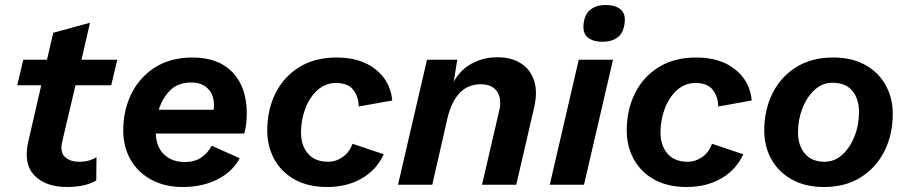

<svg xmlns="http://www.w3.org/2000/svg" viewBox="-20 -739 3633 768"><path d="M248 9Q163 9 118 -37Q73 -83 93 -172L145 -398H49L73 -500H168L193 -608L340 -648L306 -500H449L425 -398H282L229 -173Q219 -131 239.5 -111.5Q260 -92 297 -92Q320 -92 336.5 -97Q353 -102 366 -110L365 -17Q338 -2 309 3.5Q280 9 248 9Z M711 9Q639 9 585.5 -20Q532 -49 502.5 -100Q473 -151 473 -217Q473 -299 506 -365Q539 -431 601 -470Q663 -509 750 -509Q854 -509 910.5 -449.5Q967 -390 967 -286Q967 -266 965 -245.5Q963 -225 957 -205H603Q605 -151 636.5 -121Q668 -91 719 -91Q760 -91 786 -109.5Q812 -128 827 -156L939 -106Q910 -52 850 -21.5Q790 9 711 9ZM746 -409Q691 -409 660 -377Q629 -345 615 -300H835Q836 -307 836 -316Q836 -360 811.5 -384.5Q787 -409 746 -409Z M1289 9Q1213 9 1159.5 -20.5Q1106 -50 1077.5 -101.5Q1049 -153 1049 -217Q1049 -300 1082 -366Q1115 -432 1177 -470.5Q1239 -509 1327 -509Q1423 -509 1482.5 -461.5Q1542 -414 1549 -337L1415 -313Q1414 -354 1392.5 -380.5Q1371 -407 1324 -407Q1282 -407 1250.5 -379Q1219 -351 1201.5 -305.5Q1184 -260 1184 -209Q1184 -157 1212 -124.5Q1240 -92 1292 -92Q1324 -92 1351 -111Q1378 -130 1390 -164L1515 -122Q1487 -60 1427.5 -25.5Q1368 9 1289 9Z M1572 0 1688 -500H1809L1795 -412Q1821 -460 1867.5 -485Q1914 -510 1970 -510Q2025 -510 2063 -486Q2101 -462 2116 -417.5Q2131 -373 2117 -311L2045 0H1908L1977 -297Q1988 -346 1967.5 -374Q1947 -402 1903 -402Q1852 -402 1819 -367.5Q1786 -333 1770 -267L1709 0Z M2389 -572Q2353 -572 2332 -588.5Q2311 -605 2314 -639Q2317 -680 2340.5 -699.5Q2364 -719 2403 -719Q2441 -719 2461.5 -702Q2482 -685 2479 -653Q2476 -610 2452.5 -591Q2429 -572 2389 -572ZM2432 -500 2316 0H2179L2295 -500Z M2727 9Q2651 9 2597.5 -20.5Q2544 -50 2515.5 -101.5Q2487 -153 2487 -217Q2487 -300 2520 -366Q2553 -432 2615 -470.5Q2677 -509 2765 -509Q2861 -509 2920.5 -461.5Q2980 -414 2987 -337L2853 -313Q2852 -354 2830.5 -380.5Q2809 -407 2762 -407Q2720 -407 2688.5 -379Q2657 -351 2639.5 -305.5Q2622 -260 2622 -209Q2622 -157 2650 -124.5Q2678 -92 2730 -92Q2762 -92 2789 -111Q2816 -130 2828 -164L2953 -122Q2925 -60 2865.5 -25.5Q2806 9 2727 9Z M3276 9Q3201 9 3147.5 -21Q3094 -51 3065.5 -102Q3037 -153 3037 -217Q3037 -299 3070 -365.5Q3103 -432 3165 -470.5Q3227 -509 3312 -509Q3387 -509 3440.5 -479.5Q3494 -450 3522.5 -398.5Q3551 -347 3551 -284Q3551 -201 3518 -135Q3485 -69 3423.5 -30Q3362 9 3276 9ZM3279 -92Q3318 -92 3349 -120Q3380 -148 3398 -193.5Q3416 -239 3416 -292Q3416 -343 3389.5 -375.5Q3363 -408 3309 -408Q3270 -408 3239 -380Q3208 -352 3190 -306.5Q3172 -261 3172 -209Q3172 -158 3199 -125Q3226 -92 3279 -92Z"/></svg>

Font: Work Sans SemiBold
Style: Italic
Weight: 600
Italic angle: -13°
Designer: Wei Huang
Foundry: Wei Huang
Version: Version 2.012; ttfautohint (v1.8.3)